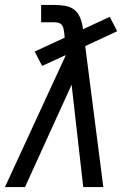

<svg xmlns="http://www.w3.org/2000/svg" viewBox="-34 -755 554 775"><path d="M-14 0 232 -533 136 -489 106 -547 227 -603 225 -625Q224 -633 222 -641Q220 -649 215 -655Q210 -661 202 -663Q194 -665 186 -665H132V-735H186Q207 -735 228.5 -731.5Q250 -728 265.5 -716Q281 -704 289 -684.5Q297 -665 300 -645V-644Q300 -643 300.5 -641Q301 -639 301 -637L409 -687L439 -629L310 -569L383 0H302L255 -413L67 0Z"/></svg>

Font: Iosevka SS04 Oblique
Style: Regular
Weight: 400
Italic angle: -9°
Monospace: yes
Designer: Belleve Invis
Foundry: Belleve Invis
Version: Version 19.0.0; ttfautohint (v1.8.4)